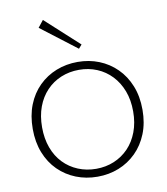

<svg xmlns="http://www.w3.org/2000/svg" viewBox="-104 -1076 1021 1175"><g transform="rotate(-10 406.5 -488.5)"><path d="M407 13Q336 13 274 -11.5Q212 -36 165 -82.5Q118 -129 92 -195Q66 -261 66 -343Q66 -426 92 -492Q118 -558 165 -604.5Q212 -651 274 -675.5Q336 -700 407 -700Q478 -700 539.5 -675.5Q601 -651 648 -604.5Q695 -558 721.5 -492Q748 -426 748 -343Q748 -261 721.5 -195Q695 -129 648 -82.5Q601 -36 539.5 -11.5Q478 13 407 13ZM407 -36Q467 -36 518.5 -57.5Q570 -79 608.5 -119Q647 -159 668.5 -216Q690 -273 690 -343Q690 -414 668.5 -470.5Q647 -527 608.5 -567.5Q570 -608 518.5 -629.5Q467 -651 407 -651Q347 -651 295 -629.5Q243 -608 204.5 -567.5Q166 -527 145 -470.5Q124 -414 124 -343Q124 -273 145 -216Q166 -159 204.5 -119Q243 -79 295 -57.5Q347 -36 407 -36ZM430 -778 209 -947 243 -990 450 -801Z"/></g></svg>

Font: BioRhyme Light
Style: Regular
Weight: 300
Designer: Aoife Mooney
Foundry: Aoife Mooney Type
Version: Version 1.600;gftools[0.9.33]